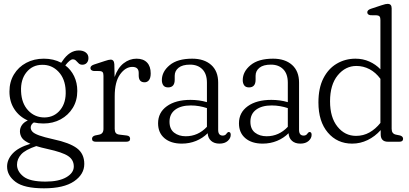

<svg xmlns="http://www.w3.org/2000/svg" viewBox="-20 -750 2166 1016"><path d="M262.5 -13Q347.5 5 386.8 34.2Q426 63.5 426 117.5Q426 172.5 371.8 209.5Q317.5 246.5 213 246.5Q108 246.5 62.8 212.8Q17.5 179 17.5 131.5Q17.5 94 47.2 62Q77 30 141 11Q107 -4 96.2 -20.2Q85.5 -36.5 85.5 -55Q85.5 -72.5 95.8 -87.8Q106 -103 127 -112.5Q82 -132.5 56 -172.2Q30 -212 30 -265.5Q30 -317 53.8 -356.2Q77.5 -395.5 118.8 -417.5Q160 -439.5 212 -439.5Q263.5 -439.5 304 -418L310 -426.5Q347.5 -483 397 -483Q420 -483 434 -472.2Q448 -461.5 448 -443Q448 -427 439.2 -417.2Q430.5 -407.5 415.5 -407.5Q403.5 -407.5 396.2 -414.8Q389 -422 382.2 -429Q375.5 -436 365 -436Q350.5 -436 325.5 -404Q355.5 -381.5 372.2 -346.8Q389 -312 389 -269Q389 -218 365.2 -179.2Q341.5 -140.5 301 -118.5Q260.5 -96.5 210 -96.5Q183 -96.5 159 -102Q142.5 -91 142.5 -75Q142.5 -63 151.8 -53Q161 -43 187 -33.5Q213 -24 262.5 -13ZM202.5 -407Q151.5 -406.5 120 -367.5Q88.5 -328.5 91.5 -266Q94 -203 129.2 -165.5Q164.5 -128 216.5 -128.5Q267.5 -129.5 299 -168.5Q330.5 -207.5 327.5 -270Q325 -333 289.5 -370.5Q254 -408 202.5 -407ZM70 121.5Q70 157 104 184Q138 211 221 211Q291 211 330.8 188Q370.5 165 370.5 131Q370.5 95.5 340.2 75.5Q310 55.5 232 38.5Q197.5 31 172 23Q114 42.5 92 67Q70 91.5 70 121.5Z M585 -410.5 586.5 -342.5Q603 -391 634.2 -415.2Q665.5 -439.5 702.5 -439.5Q738.5 -439.5 758 -419.2Q777.5 -399 777.5 -361.5Q777.5 -338 768.5 -326.2Q759.5 -314.5 745 -314.5Q714 -314.5 714 -350.5V-364Q714 -396 680.5 -396Q644 -396 615.5 -356.5Q587 -317 587 -240.5V-68Q587 -54.5 592.5 -46.8Q598 -39 613 -37.5L650.5 -33Q668.5 -31 668.5 -15.5Q668.5 0 648.5 0H486.5Q467 0 467 -15.5Q467 -28 482.5 -33L504.5 -37.5Q527.5 -42 527.5 -68V-349Q527.5 -362 523.5 -367.5Q519.5 -373 509.5 -374L474.5 -374.5Q458.5 -377.5 458.5 -390Q458.5 -402 477.5 -408.5L534 -427Q556 -434.5 565.5 -434.5Q583.5 -434.5 585 -410.5Z M816.5 -97.5Q816.5 -154.5 863 -188Q909.5 -221.5 988 -221.5Q1034 -221.5 1075 -209.5V-312.5Q1075 -359 1050.8 -383.5Q1026.5 -408 985.5 -408Q945.5 -408 925 -391.5Q904.5 -375 904.5 -349V-328Q904.5 -287.5 869.5 -287.5Q852 -287.5 844.2 -298.5Q836.5 -309.5 836.5 -326Q836.5 -371 877.8 -405.2Q919 -439.5 997 -439.5Q1060.5 -439.5 1097.5 -406.5Q1134.5 -373.5 1134.5 -313V-62.5Q1134.5 -32.5 1159 -32.5Q1172.5 -32.5 1179.5 -44Q1185 -51.5 1190 -51.5Q1201 -51.5 1201 -36.5Q1201 -18.5 1185 -4.2Q1169 10 1141.5 10Q1113.5 10 1097 -4.8Q1080.5 -19.5 1079 -45Q1053 -19 1017.8 -4.5Q982.5 10 942 10Q884 10 850.2 -18.8Q816.5 -47.5 816.5 -97.5ZM877 -106Q877 -67 901.5 -48Q926 -29 963 -29Q1028 -29 1075 -79V-178Q1055.5 -184.5 1034.2 -188.2Q1013 -192 989.5 -192Q937.5 -192 907.2 -169.5Q877 -147 877 -106Z M1244.5 -97.5Q1244.5 -154.5 1291 -188Q1337.5 -221.5 1416 -221.5Q1462 -221.5 1503 -209.5V-312.5Q1503 -359 1478.8 -383.5Q1454.5 -408 1413.5 -408Q1373.5 -408 1353 -391.5Q1332.5 -375 1332.5 -349V-328Q1332.5 -287.5 1297.5 -287.5Q1280 -287.5 1272.2 -298.5Q1264.5 -309.5 1264.5 -326Q1264.5 -371 1305.8 -405.2Q1347 -439.5 1425 -439.5Q1488.5 -439.5 1525.5 -406.5Q1562.5 -373.5 1562.5 -313V-62.5Q1562.5 -32.5 1587 -32.5Q1600.5 -32.5 1607.5 -44Q1613 -51.5 1618 -51.5Q1629 -51.5 1629 -36.5Q1629 -18.5 1613 -4.2Q1597 10 1569.5 10Q1541.5 10 1525 -4.8Q1508.5 -19.5 1507 -45Q1481 -19 1445.8 -4.5Q1410.5 10 1370 10Q1312 10 1278.2 -18.8Q1244.5 -47.5 1244.5 -97.5ZM1305 -106Q1305 -67 1329.5 -48Q1354 -29 1391 -29Q1456 -29 1503 -79V-178Q1483.5 -184.5 1462.2 -188.2Q1441 -192 1417.5 -192Q1365.5 -192 1335.2 -169.5Q1305 -147 1305 -106Z M1665 -208Q1665 -284 1691.2 -335.5Q1717.5 -387 1762.2 -413.2Q1807 -439.5 1861 -439.5Q1900.5 -439.5 1934.2 -424.5Q1968 -409.5 1993 -383.5V-644Q1993 -657 1988.8 -662.5Q1984.5 -668 1974.5 -669L1939.5 -669.5Q1923.5 -672.5 1923.5 -685Q1923.5 -697 1942.5 -703.5L1998.5 -722Q2012 -726.5 2019 -728Q2026 -729.5 2031.5 -729.5Q2052.5 -729.5 2052.5 -706.5V-68Q2052.5 -42 2075.5 -37.5L2097.5 -33Q2113 -28 2113 -15.5Q2113 0 2093.5 0H2033Q1994.5 0 1994.5 -39.5V-61.5Q1964 -27.5 1925.2 -8.8Q1886.5 10 1843.5 10Q1764.5 10 1714.8 -48.5Q1665 -107 1665 -208ZM1726.5 -214Q1726.5 -128.5 1765.8 -79.8Q1805 -31 1864 -31Q1903 -31 1935.2 -49.2Q1967.5 -67.5 1993 -99.5V-333Q1968 -367 1935.2 -384Q1902.5 -401 1866 -401Q1808 -401 1767.2 -351.5Q1726.5 -302 1726.5 -214Z"/></svg>

Font: Fraunces 144pt S100 Light
Style: Regular
Weight: 300
Version: Version 1.000; ttfautohint (v1.8.3)